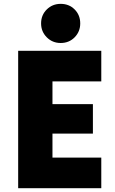

<svg xmlns="http://www.w3.org/2000/svg" viewBox="-20 -986 602 1006"><path d="M75.2 0V-719.7H510.7V-559.6H254.9V-440.4H466.8V-286.1H254.9V-160.2H510.7V0ZM297.9 -760.7Q254.9 -760.7 225.1 -790.5Q195.3 -820.3 195.3 -863.3Q195.3 -907.2 225.1 -936.5Q254.9 -965.8 297.9 -965.8Q341.8 -965.8 371.1 -936.5Q400.4 -907.2 400.4 -863.3Q400.4 -820.3 371.1 -790.5Q341.8 -760.7 297.9 -760.7Z"/></svg>

Font: Reddit Mono Black
Style: Regular
Weight: 900
Monospace: yes
Designer: Stephen Hutchings
Foundry: Reddit
Version: Version 1.014